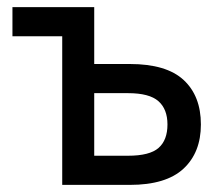

<svg xmlns="http://www.w3.org/2000/svg" viewBox="-20 -520 610 540"><path d="M155 -418H15V-500H245V-340H345Q448 -340 496.5 -295Q545 -250 545 -170Q545 -91 496 -45.5Q447 0 345 0H155ZM245 -258V-82H340Q401 -82 426 -104Q451 -126 451 -170Q451 -213 425.5 -235.5Q400 -258 340 -258Z"/></svg>

Font: PT Root UI Medium
Style: Regular
Weight: 500
Designer: Vitaly Kuzmin
Foundry: ParaType Ltd.
Version: Version 2.001G